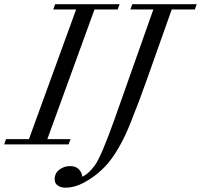

<svg xmlns="http://www.w3.org/2000/svg" viewBox="-68 -683 951 908"><path d="M-48.3 0 -39.6 -24.9H68.8L292 -638.2H183.6L192.9 -663.1H497.6L488.3 -638.2H378.9L155.8 -24.9H265.6L256.3 0ZM241.7 204.6Q219.7 204.6 205.1 194.3Q190.4 184.1 190.4 165Q190.4 136.7 212.4 119.6Q234.4 102.5 263.2 102.5Q289.6 102.5 304.2 116.9Q318.8 131.3 321.3 152.3Q350.6 140.1 380.9 98.6Q413.1 52.2 476.1 -126L657.2 -638.2H548.8L557.6 -663.1H862.3L853.5 -638.2H744.1L627.4 -309.1Q592.3 -208.5 547.4 -97.2Q504.9 8.3 453.9 75Q402.8 141.6 325.2 182.6Q282.7 204.6 241.7 204.6Z"/></svg>

Font: Elstob 14pt
Style: Italic
Weight: 400
Italic angle: -20°
Designer: Peter S. Baker
Version: Version 1.015